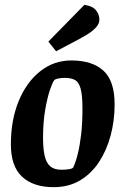

<svg xmlns="http://www.w3.org/2000/svg" viewBox="-20 -763 519 794"><path d="M202 11Q118 11 71.5 -32Q25 -75 25 -166Q25 -267 57.5 -345.5Q90 -424 146.5 -468.5Q203 -513 275 -513Q361 -513 407.5 -471Q454 -429 454 -331Q454 -264 437.5 -202.5Q421 -141 389.5 -93Q358 -45 311 -17Q264 11 202 11ZM234 -61Q251 -61 266 -63.5Q281 -66 283 -71Q293 -92 301.5 -126Q310 -160 315.5 -206.5Q321 -253 321 -314Q321 -371 313 -398Q305 -425 288.5 -433Q272 -441 249 -441Q236 -441 222 -438.5Q208 -436 204 -431Q198 -424 187 -392.5Q176 -361 167 -309.5Q158 -258 158 -193Q158 -149 164.5 -119.5Q171 -90 187.5 -75.5Q204 -61 234 -61ZM212 -551 180 -591 329 -743Q363 -738 377 -720.5Q391 -703 391 -682Q391 -664 375.5 -648Q360 -632 340 -620Q320 -608 305 -600Z"/></svg>

Font: Faustina VF Beta
Style: Italic
Weight: 400
Italic angle: -8°
Designer: Alfonso Garcia
Foundry: Omnibus-Type
Version: Version 1.006